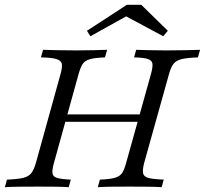

<svg xmlns="http://www.w3.org/2000/svg" viewBox="-25 -778 851 798"><path d="M381.5 0 390.3 -31.5Q432.3 -33.1 452.8 -39.1Q473.4 -45.2 482.7 -59.3Q491.9 -73.4 499.2 -100.8L602.4 -470.2Q610.5 -499.2 608.5 -513.3Q606.5 -527.4 588.7 -533.1Q571 -538.7 532.3 -539.5L541.1 -571Q561.3 -570.2 593.5 -569.4Q625.8 -568.5 666.1 -568.5Q708.9 -568.5 745.6 -569.4Q782.3 -570.2 806.5 -571L797.6 -539.5Q753.2 -537.9 730.2 -532.3Q707.3 -526.6 696.4 -512.9Q685.5 -499.2 677.4 -470.2L574.2 -100.8Q566.9 -71.8 569.8 -57.7Q572.6 -43.5 592.7 -38.3Q612.9 -33.1 655.6 -31.5L646.8 0Q625 -1.6 589.1 -2Q553.2 -2.4 511.3 -2.4Q470.2 -2.4 436.7 -2Q403.2 -1.6 381.5 0ZM-4.8 0 4 -31.5Q48.4 -33.1 71.4 -38.7Q94.4 -44.4 105.2 -58.5Q116.1 -72.6 124.2 -100.8L226.6 -470.2Q234.7 -499.2 231.9 -512.9Q229 -526.6 208.9 -532.7Q188.7 -538.7 145.2 -539.5L154 -571Q175.8 -570.2 210.9 -569.4Q246 -568.5 290.3 -568.5Q329.8 -568.5 363.7 -569.4Q397.6 -570.2 420.2 -571L411.3 -539.5Q369.4 -537.9 348.4 -531.9Q327.4 -525.8 318.5 -512.1Q309.7 -498.4 301.6 -470.2L199.2 -100.8Q191.1 -71.8 193.1 -57.7Q195.2 -43.5 212.9 -38.3Q230.6 -33.1 269.4 -31.5L260.5 0Q239.5 -1.6 206.9 -2Q174.2 -2.4 135.5 -2.4Q90.3 -2.4 54.4 -2Q18.5 -1.6 -4.8 0ZM227.4 -271.8 236.3 -302.4H571L561.3 -271.8ZM350.8 -627.4 336.3 -650 502.4 -758.1H562.1L672.6 -650L653.2 -627.4L477.4 -721.8L525 -724.2Z"/></svg>

Font: Playfair 12pt Light
Style: Italic
Weight: 300
Italic angle: -15.6°
Designer: Claus Eggers Sørensen
Foundry: Claus Eggers Sørensen
Version: Version 2.000;gftools[0.9.28]